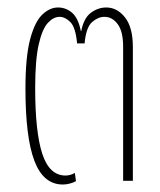

<svg xmlns="http://www.w3.org/2000/svg" viewBox="-20 -483 427 513"><path d="M186 -367Q182 -410 168 -424Q154 -438 139 -438Q123 -438 108 -422Q93 -406 83.5 -364.5Q74 -323 74 -248Q74 -130 93 -72Q112 -14 155 -14Q168 -14 180 -21L183 1Q176 5 166.5 7.5Q157 10 148 10Q96 10 72 -53Q48 -116 48 -246Q48 -331 60.5 -378Q73 -425 93 -444Q113 -463 135 -463Q156 -463 172.5 -449Q189 -435 196 -400H197Q204 -435 223 -449Q242 -463 264 -463Q293 -463 314 -436.5Q335 -410 335 -357V0H309V-358Q309 -399 294.5 -418.5Q280 -438 259 -438Q242 -438 226 -424Q210 -410 206 -367Z"/></svg>

Font: Noto Sans Thai ExtCond Thin
Style: Regular
Weight: 100
Width: 2
Designer: Monotype Design Team
Foundry: Monotype Imaging Inc.
Version: Version 2.002; ttfautohint (v1.8.4.7-5d5b)